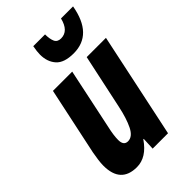

<svg xmlns="http://www.w3.org/2000/svg" viewBox="-235 -853 945 945"><g transform="rotate(-45 237.0 -381.0)"><path d="M469 -772H385Q368 -702 316 -702Q291 -702 282.5 -721Q274 -740 274 -772H192Q186 -740 186 -719Q186 -669 214 -637.5Q242 -606 308 -606Q440 -606 469 -772ZM251 -65H254L251 0H358L474 -548H340L279 -263Q265 -196 244 -153.5Q223 -111 191 -111Q161 -111 161 -150Q161 -182 172 -230L239 -548H105L30 -195Q26 -173 23 -151Q20 -129 20 -112Q20 10 132 10Q200 10 251 -65Z"/></g></svg>

Font: Noto Sans UI Condensed ExtraBold
Style: Italic
Weight: 800
Width: 3
Designer: Monotype Design Team
Foundry: Monotype Imaging Inc.
Version: 1.001